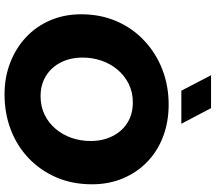

<svg xmlns="http://www.w3.org/2000/svg" viewBox="-72 -867 951 847"><g transform="rotate(90 403.5 -443.5)"><path d="M396 12Q321 12 256.5 -13Q192 -38 144 -83Q96 -128 69.5 -190Q43 -252 43 -326Q43 -412 74 -483Q105 -554 160.5 -605.5Q216 -657 287.5 -684.5Q359 -712 441 -712Q518 -712 582.5 -687.5Q647 -663 694 -617.5Q741 -572 767 -510Q793 -448 793 -374Q793 -287 762.5 -216.5Q732 -146 678 -94.5Q624 -43 552 -15.5Q480 12 396 12ZM404 -147Q450 -147 486.5 -165Q523 -183 549 -214Q575 -245 588.5 -284.5Q602 -324 602 -367Q602 -422 580.5 -464.5Q559 -507 521 -530.5Q483 -554 432 -554Q386 -554 349.5 -535.5Q313 -517 287 -486Q261 -455 247.5 -415.5Q234 -376 234 -333Q234 -278 255.5 -236Q277 -194 315.5 -170.5Q354 -147 404 -147ZM380 -768 312 -899H457L526 -768Z"/></g></svg>

Font: MuseoModerno Thin ExtraBold
Style: Italic
Weight: 800
Italic angle: -9°
Version: Version 1.003